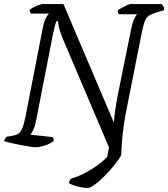

<svg xmlns="http://www.w3.org/2000/svg" viewBox="-28 -724 827 944"><path d="M404 200Q381 200 352 192.5Q323 185 311 176Q314 160 322 154Q355 145 389 127Q423 109 452 88Q481 67 499 47L508 1L284 -526Q268 -563 263 -585.5Q258 -608 257 -620H250Q246 -612 243 -601.5Q240 -591 233 -559L148 -124Q143 -100 135 -84Q127 -68 121 -62L231 -50Q233 -48 235 -41.5Q237 -35 236 -30Q217 -16 190.5 -8Q164 0 148 0Q140 0 119.5 -3Q99 -6 73.5 -11Q48 -16 26 -21Q4 -26 -8 -30Q-4 -44 5 -52L32 -56Q48 -59 59.5 -65Q71 -71 80 -90Q89 -109 97 -149L181 -580Q187 -613 196.5 -632.5Q206 -652 213 -657H124Q122 -660 120 -665Q118 -670 118 -676Q125 -682 138 -688.5Q151 -695 163.5 -699.5Q176 -704 182 -704H284L532 -121Q534 -150 538 -179.5Q542 -209 550 -251L616 -577Q622 -609 631 -629Q640 -649 647 -654H557Q555 -656 553 -661Q551 -666 551 -673Q557 -678 570.5 -685.5Q584 -693 596.5 -698.5Q609 -704 614 -704H768Q771 -699 775.5 -692Q780 -685 779 -674L733 -660Q714 -654 702.5 -645.5Q691 -637 684 -619.5Q677 -602 670 -568L590 -165Q571 -64 568 38Q558 58 536 85.5Q514 113 488 139.5Q462 166 439 183Q416 200 404 200Z"/></svg>

Font: Texturina Extralight
Style: Italic
Weight: 200
Italic angle: -11°
Designer: Guillermo Torres Carreño
Foundry: Omnibus-Type
Version: Version 1.002; ttfautohint (v1.8.3)